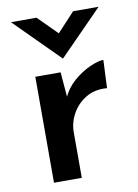

<svg xmlns="http://www.w3.org/2000/svg" viewBox="-77 -703 543 755"><g transform="rotate(-10 195.0 -325.5)"><path d="M178 -423 188 -303 184 -320Q201 -358 232.5 -385Q264 -412 297.5 -427Q331 -442 352 -442L347 -330Q299 -334 263.5 -313Q228 -292 208 -256.5Q188 -221 188 -182V0H77V-423ZM122 -651 210 -563 179 -555 268 -651H370L197 -475H196L20 -651Z"/></g></svg>

Font: Josefin Sans Thin SemiBold
Style: Regular
Weight: 600
Version: Version 2.000